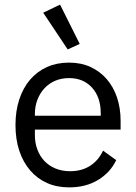

<svg xmlns="http://www.w3.org/2000/svg" viewBox="-20 -799 589 831"><path d="M279 12Q226 12 183.5 -7Q141 -26 110.5 -61.5Q80 -97 63.5 -146.5Q47 -196 47 -258Q47 -319 63.5 -369Q80 -419 110.5 -454.5Q141 -490 183.5 -509Q226 -528 279 -528Q331 -528 372 -509Q413 -490 442 -456.5Q471 -423 486.5 -377Q502 -331 502 -276V-238H131V-214Q131 -181 141.5 -152.5Q152 -124 171.5 -103Q191 -82 219.5 -70Q248 -58 284 -58Q333 -58 369.5 -81Q406 -104 426 -147L483 -106Q458 -53 405 -20.5Q352 12 279 12ZM279 -461Q246 -461 219 -449.5Q192 -438 172.5 -417Q153 -396 142 -367.5Q131 -339 131 -305V-298H416V-309Q416 -378 378.5 -419.5Q341 -461 279 -461ZM167 -744 240 -779 325 -609 273 -585Z"/></svg>

Font: IBM Plex Sans Thai Looped
Style: Regular
Weight: 400
Designer: Mike Abbink, Paul van der Laan, Pieter van Rosmalen, Ben Mitchell, Mark Frömberg
Foundry: Bold Monday
Version: Version 1.1